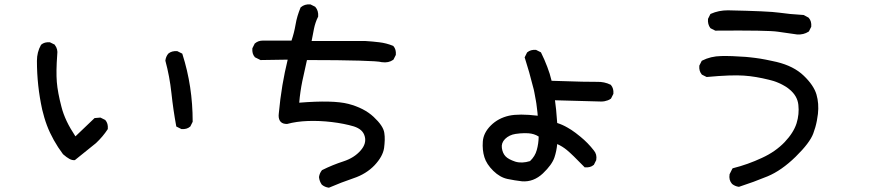

<svg xmlns="http://www.w3.org/2000/svg" viewBox="-20 -782 4040 886"><path d="M323.7 -43Q313 -42 300.3 -48.8Q287.6 -55.7 271.5 -69.8L271 -70.3L270.5 -70.8Q258.8 -86.4 248.3 -102.5Q237.8 -118.7 228.5 -135.3Q219.2 -151.9 211.2 -168.9Q203.1 -186 196.5 -203.6Q189.9 -221.2 184.6 -239.3Q179.2 -257.3 174.8 -275.9Q150.4 -387.2 150.4 -501Q150.4 -541.5 168.9 -574.2L169.4 -575.2L169.9 -575.7Q177.7 -582.5 187.7 -585.2Q197.8 -587.9 209.5 -586.9H210.4L211.4 -586.4L231 -576.7L232.4 -576.2L232.9 -574.7Q248 -555.7 244.1 -529.8Q238.3 -452.1 242.2 -403.8Q246.1 -355.5 263.7 -288.6Q267.6 -272.9 273.7 -256.3Q279.8 -239.7 287.8 -222.7Q295.9 -205.6 306.2 -188Q316.4 -170.4 328.1 -152.8L415 -235.8L416.5 -237.3H418.5L441.9 -239.3H443.4L444.8 -238.8L464.4 -229L465.8 -228.5L466.3 -227.5Q473.1 -219.7 475.8 -209.7Q478.5 -199.7 477.5 -188V-186.5L476.6 -185.1Q454.6 -151.4 422.9 -121.6L327.1 -44.4L325.7 -43ZM815.9 -187 796.4 -196.8 793.5 -198.2 793 -201.2Q779.3 -275.4 771 -353Q762.7 -429.7 743.2 -501.5V-502.4V-503.4Q745.6 -521 756.3 -534.2L756.8 -534.7Q772.5 -547.9 797.4 -545.9H798.3L799.3 -545.4L818.8 -535.6L821.3 -534.2L821.8 -532.2Q845.7 -457.5 857.4 -379.9Q863.3 -340.8 866.2 -301.3Q869.1 -261.7 869.1 -221.7V-220.2L868.7 -219.2L858.9 -199.7L858.4 -198.2L857.4 -197.8Q849.6 -190.9 839.6 -188.2Q829.6 -185.5 817.9 -186.5H816.9Z M1496.6 84Q1479 81.5 1465.8 70.8L1465.3 70.3L1464.8 69.8Q1454.1 54.7 1452.1 35.6V35.2V34.7Q1454.6 17.1 1465.3 3.9L1465.8 2.9L1467.3 2.4Q1514.2 -21 1565.4 -37.6Q1614.7 -53.7 1644 -87.4Q1672.4 -119.6 1663.1 -152.8Q1658.7 -169.4 1646.2 -180.7Q1633.8 -191.9 1612.8 -198.7Q1568.4 -211.9 1511.2 -218.8Q1454.1 -225.6 1400.4 -223.6Q1347.7 -221.7 1305.2 -210H1304.7H1303.7Q1299.8 -210 1296.4 -210.4Q1278.8 -212.4 1271.2 -225.3Q1263.7 -238.3 1266.6 -259.3Q1272.5 -324.2 1283.2 -388.7Q1293.5 -449.2 1307.6 -506.8L1183.6 -504.9H1182.1L1181.2 -505.4L1157.7 -517.1L1156.2 -517.6L1155.8 -518.6Q1148.9 -526.4 1146.2 -536.4Q1143.6 -546.4 1144.5 -558.1V-559.1L1145 -560.1L1154.8 -579.6L1155.3 -581.1L1156.2 -581.5Q1164.1 -588.4 1173.3 -591.6Q1182.6 -594.7 1193.4 -594.7H1325.2Q1337.4 -630.4 1343.8 -668Q1347.2 -688.5 1353 -708Q1358.9 -727.5 1366.7 -746.6L1367.2 -747.6L1368.2 -748.5Q1385.7 -763.7 1411.6 -761.7H1412.6L1413.6 -761.2L1433.1 -751.5L1434.1 -751L1435.1 -750Q1442.9 -741.2 1446 -730.2Q1449.2 -719.2 1448.2 -706.5V-705.6L1447.8 -704.6Q1440.9 -690.9 1436.3 -677Q1431.6 -663.1 1428.7 -648.4Q1423.3 -621.1 1418 -592.8H1665H1665.5Q1698.7 -590.8 1730.5 -586.9Q1763.2 -583 1793 -570.8L1794.4 -570.3L1795.4 -569.3Q1802.2 -561.5 1804.9 -551.5Q1807.6 -541.5 1806.6 -529.8V-528.8L1806.2 -527.8L1796.4 -508.3L1795.4 -506.8L1794.4 -505.9Q1772.9 -490.7 1742.2 -495.1H1741.7Q1733.4 -497.6 1707 -499.3Q1680.7 -501 1637.9 -502.2Q1595.2 -503.4 1533.9 -504.2Q1472.7 -504.9 1396.5 -504.9Q1385.3 -456.1 1375 -407.2Q1370.1 -383.3 1366.5 -358.2Q1362.8 -333 1360.8 -308.1Q1516.6 -320.8 1587.4 -302.7Q1660.2 -283.7 1704.1 -242.7Q1726.1 -222.2 1738.5 -203.9Q1751 -185.5 1753.4 -168.9Q1755.9 -153.3 1755.4 -136Q1754.9 -118.7 1752.4 -99.1Q1746.6 -60.1 1708.5 -19.5Q1689.5 0.5 1665 15.6Q1640.6 30.8 1611.3 40.5Q1553.7 60.1 1499.5 83.5L1498 84Z M2389.2 54.7Q2355.5 50.8 2322.3 43.9Q2287.1 36.6 2256.3 6.3Q2225.1 -24.4 2215.3 -56.6Q2205.1 -89.4 2208 -128.9Q2210.9 -169.4 2245.6 -203.6Q2279.3 -236.8 2328.6 -248Q2375.5 -258.3 2461.4 -248Q2460.9 -255.4 2460.2 -262.5Q2459.5 -269.5 2458.5 -276.6Q2457.5 -283.7 2456.8 -290.5Q2456.1 -297.4 2455.1 -304.2Q2454.1 -311 2452.9 -317.6Q2451.7 -324.2 2450.4 -330.8Q2449.2 -337.4 2448 -344Q2446.8 -350.6 2445.6 -356.9Q2444.3 -363.3 2442.9 -369.6Q2441.4 -376 2439.5 -382.3Q2431.2 -415.5 2421.9 -448.5Q2412.6 -481.4 2401.9 -514.6L2400.9 -517.1L2401.9 -519L2411.6 -538.6L2412.1 -540L2413.1 -540.5Q2428.7 -553.7 2452.6 -551.8H2453.6L2454.6 -551.3L2474.1 -541.5L2476.1 -540.5L2477.1 -538.6Q2492.7 -507.3 2505.4 -473.6Q2517.6 -442.4 2525.4 -409.2Q2702.6 -403.3 2734.9 -404.3Q2769 -405.3 2797.4 -391.1L2798.8 -390.6L2799.3 -389.6Q2812.5 -374 2810.5 -350.1V-349.1L2810.1 -348.1L2800.3 -328.6L2799.3 -327.1L2798.3 -326.2Q2792 -321.8 2784.9 -319.1Q2777.8 -316.4 2770 -314.9Q2762.2 -313.5 2753.9 -313.5L2541 -319.3Q2546.4 -284.2 2551.3 -214.4Q2564 -210.4 2575.4 -205.3Q2586.9 -200.2 2598.6 -193.4Q2606.9 -189 2616.5 -182.6Q2626 -176.3 2636.5 -168.5Q2647 -160.6 2658.7 -150.9Q2693.4 -122.6 2720.2 -87.9Q2735.8 -69.8 2731.4 -43.9V-43L2731 -42.5L2721.2 -22.9L2720.7 -21.5L2719.7 -21Q2711.9 -14.2 2701.9 -11.5Q2691.9 -8.8 2680.2 -9.8H2677.7L2676.3 -11.7Q2620.1 -69.8 2595.7 -89.8Q2590.8 -93.8 2585.4 -97.7Q2580.1 -101.6 2574.5 -105Q2568.8 -108.4 2563 -111.6Q2557.1 -114.7 2551.3 -117.2Q2548.3 -85 2538.6 -55.7Q2527.3 -22 2485.4 18.1Q2442.4 58.6 2389.2 54.7ZM2425.8 -38.6Q2437.5 -49.8 2445.3 -62.5Q2453.1 -75.2 2457 -89.8Q2465.3 -119.1 2465.8 -151.9Q2455.1 -158.7 2443.4 -162.4Q2431.6 -166 2418.5 -167Q2409.2 -167.5 2399.4 -167.5Q2389.6 -167.5 2379.6 -166.5Q2369.6 -165.5 2359.4 -164.1Q2330.1 -159.7 2310.5 -140.6Q2292.5 -122.1 2295.9 -99.1Q2299.3 -74.7 2313 -60.5Q2319.3 -53.7 2330.6 -47.6Q2341.8 -41.5 2357.9 -36.1Q2388.2 -26.9 2425.8 -38.6Z M3389.2 80.1Q3371.6 77.6 3358.4 66.9L3357.9 66.4Q3342.3 48.8 3346.7 22.5V21.5L3347.2 21L3358.9 -2.4L3360.4 -4.9L3362.8 -5.9Q3430.7 -22.9 3495.6 -53.2Q3527.8 -67.9 3554.2 -86.4Q3580.6 -105 3601.1 -126.5Q3642.1 -169.9 3655.8 -212.9Q3668.9 -255.4 3664.1 -298.3Q3659.7 -339.8 3623 -369.6Q3619.6 -372.6 3615.7 -375.5Q3611.8 -378.4 3607.7 -381.1Q3603.5 -383.8 3599.1 -386.2Q3594.7 -388.7 3590.3 -391.1Q3585.9 -393.6 3581.1 -395.8Q3576.2 -397.9 3571.3 -400.1Q3566.4 -402.3 3561 -404.3Q3555.7 -406.2 3550.3 -408Q3544.9 -409.7 3539.3 -411.1Q3533.7 -412.6 3527.8 -414.1Q3498.5 -421.4 3469.7 -426.3Q3440.9 -431.2 3412.6 -433.1Q3384.8 -435.1 3342.3 -433.6Q3299.8 -432.1 3242.7 -426.8H3241.2L3239.7 -427.2L3220.2 -437L3218.8 -437.5L3218.3 -438.5Q3205.1 -454.1 3207 -478V-479L3207.5 -480L3217.3 -499.5L3218.3 -501.5L3220.2 -502.4Q3259.3 -522.5 3308.6 -523.4Q3356.4 -524.4 3421.4 -519.5Q3432.1 -518.6 3443.4 -517.3Q3454.6 -516.1 3466.1 -514.6Q3477.5 -513.2 3489.5 -511.2Q3501.5 -509.3 3513.7 -506.8Q3525.9 -504.4 3538.3 -501.7Q3550.8 -499 3564 -496.1Q3642.6 -477.1 3688.7 -432.9Q3734.9 -388.7 3747.6 -346.2Q3759.8 -304.2 3754.4 -256.3Q3752.4 -240.2 3749.5 -224.9Q3746.6 -209.5 3742.4 -194.8Q3738.3 -180.2 3732.9 -166Q3716.8 -122.6 3651.4 -58.6Q3586.4 4.9 3522 31.7Q3458 58.1 3391.6 79.6L3390.1 80.1ZM3658.2 -623Q3613.3 -628.9 3569.3 -635.7Q3525.9 -642.6 3282.2 -640.6H3280.8L3279.8 -641.1L3260.3 -650.9L3258.8 -651.9L3257.8 -652.8Q3245.1 -669.9 3247.1 -693.8V-694.8L3247.6 -695.8L3257.3 -715.3L3258.3 -717.3L3260.3 -718.3Q3296.4 -734.4 3338.9 -734.4Q3528.8 -730.5 3575.2 -723.6Q3620.6 -716.8 3687 -712.9H3688L3689.5 -712.4L3710.9 -700.7L3711.9 -699.7L3712.4 -699.2Q3719.2 -691.4 3721.9 -681.4Q3724.6 -671.4 3723.6 -659.7V-658.7L3723.1 -657.7L3713.4 -638.2L3712.4 -636.7L3710.9 -635.7Q3688 -621.1 3658.7 -623Z"/></svg>

Font: NaikaiFont
Style: SemiBold
Weight: 600
Version: Version 1.89